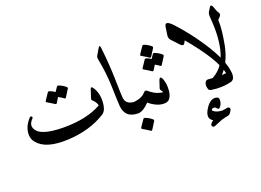

<svg xmlns="http://www.w3.org/2000/svg" viewBox="-151 -1122 2582 1899"><g transform="rotate(-20 1140.0 -173.0)"><path d="M92 -74Q43 -135 76 -229Q83 -248 96 -268.5Q109 -289 128 -311Q142 -326 152 -316Q163 -306 149 -292Q113 -254 119 -221Q138 -106 419 -106Q538 -106 636.5 -127.5Q735 -149 813 -193Q804 -231 769 -261Q760 -270 765 -285L794 -373Q803 -401 825 -367Q876 -288 857 -173Q847 -117 814 -96Q732 -44 632.5 -14.5Q533 15 415 21Q179 33 92 -74ZM488 -509Q494 -517 505 -514Q525 -507 544 -496Q563 -485 579 -471Q587 -463 582 -453L534 -377Q526 -366 516 -375Q512 -379 498.5 -387.5Q485 -396 463 -409L430 -355Q423 -345 412 -353Q407 -357 388.5 -368Q370 -379 339 -398Q328 -404 336 -415L384 -487Q390 -495 401 -492Q431 -482 457 -463Z M1005 -725Q1025 -760 1030 -718Q1051 -532 1054 -378Q1057 -222 1060 -189Q1064 -111 1155 -105Q1186 -103 1190 -75Q1191 -70 1190.5 -60.5Q1190 -51 1188 -38Q1184 -14 1177 1Q1171 15 1155 15Q1014 15 1005 -121Q1003 -152 1001 -205Q999 -258 997 -332Q995 -400 986.5 -472Q978 -544 963 -621Q958 -647 968 -662Z M1356 -69Q1328 -18 1297 -39Q1291 -44 1284.5 -47.5Q1278 -51 1272 -55Q1208 13 1155 15Q1122 15 1113 -42Q1105 -99 1153 -105Q1242 -116 1276 -159Q1294 -180 1311 -166Q1319 -160 1325 -155Q1331 -150 1336 -146Q1379 -110 1356 -69ZM1182 84Q1188 76 1199 79Q1219 86 1237.5 97Q1256 108 1272 122Q1280 130 1275 140L1227 216Q1220 226 1209 218Q1199 210 1137 173Q1126 166 1133 156Z M1291 -40Q1254 -66 1274 -116Q1304 -170 1333 -148Q1392 -103 1456 -97Q1456 -104 1444 -119Q1432 -133 1437 -147L1460 -216Q1478 -269 1500 -218Q1521 -163 1515 -96Q1506 0 1448 10Q1375 21 1291 -40ZM1489 -487Q1495 -496 1507 -492Q1527 -485 1545.5 -474Q1564 -463 1580 -449Q1588 -441 1583 -431L1535 -355Q1527 -344 1518 -352Q1514 -356 1502 -363.5Q1490 -371 1472 -382L1441 -333Q1434 -323 1423 -330Q1418 -334 1399.5 -345.5Q1381 -357 1350 -376Q1340 -382 1347 -392L1395 -464Q1407 -481 1461 -445ZM1419 -599Q1425 -607 1436 -604Q1456 -597 1474.5 -586Q1493 -575 1509 -561Q1517 -553 1512 -543L1464 -467Q1457 -457 1446 -465Q1436 -473 1374 -510Q1363 -516 1370 -526Z M1915 -65Q2052 -53 2106 -62Q2070 -223 1832 -506L1818 -481Q1802 -453 1771 -486L1702 -560Q1683 -581 1687 -611L1700 -698Q1710 -764 1787 -681Q1903 -556 2007 -399Q2079 -290 2117 -201Q2155 -112 2160 -43Q2163 25 2119 37Q2071 49 2018.5 51Q1966 53 1910 44Q1889 39 1884 27Q1868 -22 1887 -50Q1899 -66 1915 -65ZM1983 340Q1930 350 1907 358Q1884 366 1824 392Q1806 400 1796 385Q1782 362 1826 332Q1797 314 1792 291Q1784 247 1828 187Q1872 126 1923 131Q1960 134 1957 170Q1956 188 1951.5 200.5Q1947 213 1942 221Q1930 238 1927 240Q1913 250 1902 235Q1891 219 1876 218Q1860 217 1852 226Q1845 235 1852 242Q1883 271 1945 273Q1956 273 1975 269Q1986 267 1993 265.5Q2000 264 2005 264Q2015 264 2022 274Q2027 283 2024 292Q2003 335 1983 340Z M2045 -43Q2011 -11 1973 -9Q1936 -8 1936 -34Q1936 -45 1978 -70Q2183 -188 2146 -630Q2144 -652 2146 -666.5Q2148 -681 2152 -688L2180 -732Q2185 -742 2193 -740Q2204 -738 2208 -726Q2218 -696 2226.5 -677Q2235 -658 2241 -650Q2257 -631 2236 -607L2213 -583Q2215 -527 2208 -462.5Q2201 -398 2187 -326Q2152 -147 2045 -43Z"/></g></svg>

Font: Amiri
Style: Bold
Weight: 700
Designer: Khaled Hosny
Version: Version 0.113